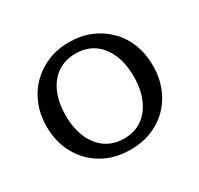

<svg xmlns="http://www.w3.org/2000/svg" viewBox="-119 -664 850 819"><g transform="rotate(-30 306.5 -254.5)"><path d="M568 -254Q568 -177 534.5 -117Q501 -57 442 -23.5Q383 10 307 10Q231 10 172 -23.5Q113 -57 79 -117Q45 -177 45 -254Q45 -312 64.5 -360.5Q84 -409 119.5 -444.5Q155 -480 202.5 -499.5Q250 -519 307 -519Q364 -519 411.5 -499.5Q459 -480 494.5 -444.5Q530 -409 549 -360.5Q568 -312 568 -254ZM139 -254Q139 -192 159.5 -144.5Q180 -97 217.5 -71Q255 -45 307 -45Q359 -45 396 -71Q433 -97 453.5 -144.5Q474 -192 474 -254Q474 -318 453.5 -365Q433 -412 396 -437.5Q359 -463 307 -463Q255 -463 217.5 -437.5Q180 -412 159.5 -365Q139 -318 139 -254Z"/></g></svg>

Font: Roboto Serif 28pt
Style: Regular
Weight: 400
Designer: Greg Gazdowicz
Foundry: Commercial Type
Version: Version 1.008